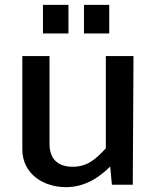

<svg xmlns="http://www.w3.org/2000/svg" viewBox="-20 -762 649 791"><path d="M252 9C316 9 376 -18 434 -76L441 -1H527L530 -531H416V-151C372 -103 337 -75 279 -75C214 -75 184 -112 184 -169V-531H72V-147C72 -45 159 9 252 9ZM157 -742V-624H262V-742ZM326 -742V-624H430V-742Z"/></svg>

Font: Cheyenne Sans Medium
Style: Regular
Weight: 500
Designer: The Public Sans project authors (U.S. Web Design System), Libre Franklin designed by Pablo Impallari and Rodrigo Fuenzal
Foundry: The Cheyenne Sans Project Authors
Version: Version 2.007